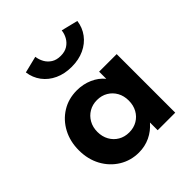

<svg xmlns="http://www.w3.org/2000/svg" viewBox="-230 -1013 1187 1187"><g transform="rotate(-45 363.0 -420.0)"><path d="M304 16Q233.5 16 175.8 -19.2Q118 -54.5 84.2 -116.2Q50.5 -178 50.5 -257Q50.5 -334 83 -395.2Q115.5 -456.5 172.8 -492.2Q230 -528 304 -528Q358.5 -528 405.8 -507.2Q453 -486.5 483 -449.5V-512H636.5V0H483V-67.5Q448 -27 402.5 -5.5Q357 16 304 16ZM349.5 -114.5Q389.5 -114.5 420.5 -132.8Q451.5 -151 469 -183Q486.5 -215 486.5 -256Q486.5 -297.5 468.8 -329.2Q451 -361 420.2 -379.2Q389.5 -397.5 349.5 -397.5Q310 -397.5 279 -379.2Q248 -361 230 -329Q212 -297 212 -256Q212 -215 229.8 -183Q247.5 -151 278.5 -132.8Q309.5 -114.5 349.5 -114.5ZM384.5 -652.5Q323 -652.5 274.8 -674.8Q226.5 -697 196.5 -737Q166.5 -777 159.5 -829L269 -856Q272.5 -828.5 286 -804Q299.5 -779.5 324 -764Q348.5 -748.5 384.5 -748.5Q421 -748.5 445.2 -764Q469.5 -779.5 483.2 -804Q497 -828.5 500 -856L609.5 -829Q602.5 -777 572.5 -737Q542.5 -697 494.5 -674.8Q446.5 -652.5 384.5 -652.5Z"/></g></svg>

Font: Spartan Thin
Style: Bold
Weight: 700
Version: Version 1.004